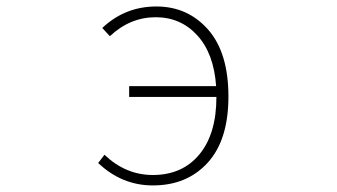

<svg xmlns="http://www.w3.org/2000/svg" viewBox="-20 -560 1040 593"><path d="M319.3 -448.2 295.9 -473.6Q366.2 -540 462.9 -540Q559.6 -540 622.6 -468.8Q685.5 -397.5 685.5 -261.7Q685.5 -127.9 621.6 -57.6Q557.6 12.7 452.1 12.7Q356.4 12.7 283.2 -56.6L302.7 -82Q368.2 -19.5 452.1 -19.5Q543 -19.5 595.7 -83Q648.4 -146.5 648.4 -260.7H378.9V-293.9H647.5Q640.6 -394.5 589.4 -450.7Q538.1 -506.8 460.9 -506.8Q381.8 -506.8 319.3 -448.2Z"/></svg>

Font: Gen Shin Gothic Monospace ExtraLight
Style: Regular
Weight: 200
Designer: [Source Han Sans]
Ryoko NISHIZUKA  (kana & ideographs); Paul D. Hunt (Latin, Greek & Cyrillic); Wenlong ZHANG  (bopomofo
Version: Version 1.002.20150607